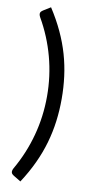

<svg xmlns="http://www.w3.org/2000/svg" viewBox="-101 -815 469 1001"><g transform="rotate(10 133.5 -315.0)"><path d="M144.5 -314.5Q144.5 -421.5 117.2 -522.5Q90 -623.5 37.5 -714.5Q33.5 -722 32.5 -727.8Q31.5 -733.5 33 -737.8Q34.5 -742 37.8 -745.2Q41 -748.5 45 -751L84.5 -775.5Q122 -717.5 148.2 -661Q174.5 -604.5 190.8 -547.8Q207 -491 214.5 -433Q222 -375 222 -314.5Q222 -253.5 214.5 -195.8Q207 -138 190.8 -81Q174.5 -24 148.2 32.5Q122 89 84.5 146.5L45 122.5Q41 120 37.8 116.8Q34.5 113.5 33 109.2Q31.5 105 32.5 99Q33.5 93 37.5 85.5Q90 -5.5 117.2 -106.5Q144.5 -207.5 144.5 -314.5Z"/></g></svg>

Font: TypoPRO Lato
Style: Regular
Weight: 400
Designer: Lukasz Dziedzic with Adam Twardoch and Botio Nikoltchev
Foundry: tyPoland Lukasz Dziedzic
Version: Version 2.010; 2014-09-01; http://www.latofonts.com/